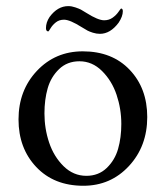

<svg xmlns="http://www.w3.org/2000/svg" viewBox="-20 -595 537 622"><path d="M201.2 -575.2Q212.4 -575.2 224.4 -571Q236.3 -566.9 241.9 -564Q247.6 -561 260.7 -552.7Q297.9 -529.3 317.4 -529.3Q333 -529.3 344.7 -537.6Q356.4 -545.9 363.5 -556.2Q370.6 -566.4 372.1 -567.4Q377.9 -567.4 377.9 -558.6Q377.9 -542 364.3 -521.5Q337.4 -485.4 303.7 -485.4Q292.5 -485.4 281 -489Q269.5 -492.7 263.7 -495.8Q257.8 -499 245.1 -506.8Q206.5 -531.2 187.5 -531.2Q171.9 -531.2 161.1 -522.7Q150.4 -514.2 144.3 -504.2Q138.2 -494.1 136.7 -493.2Q128.9 -493.2 128.9 -503.9Q128.9 -522.5 140.6 -540Q166.5 -575.2 201.2 -575.2ZM237.3 -396.5Q197.8 -396.5 171.4 -371.1Q145 -345.7 134.5 -309.1Q124 -272.5 124 -227.5Q124 -178.2 139.2 -133.1Q154.3 -87.9 186 -56.6Q217.8 -25.4 259.8 -25.4Q299.3 -25.4 325.7 -50.8Q352.1 -76.2 362.5 -112.5Q373 -148.9 373 -193.4Q373 -242.2 357.7 -287.8Q342.3 -333.5 310.5 -365Q278.8 -396.5 237.3 -396.5ZM248 -428.7Q343.3 -428.7 400.1 -368.9Q457 -309.1 457 -215.8Q457 -121.1 397.7 -57.1Q338.4 6.8 250 6.8Q154.8 6.8 97.4 -54Q40 -114.7 40 -208Q40 -302.2 99.6 -365.5Q159.2 -428.7 248 -428.7Z"/></svg>

Font: Amiri
Style: Regular
Weight: 400
Designer: Khaled Hosny
Version: Version 000.108